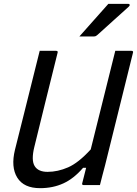

<svg xmlns="http://www.w3.org/2000/svg" viewBox="-20 -965 714 1001"><path d="M189 16Q104 16 70 -39Q36 -94 58 -184Q80 -271 107 -379.5Q134 -488 162 -600Q168 -625 174.5 -650Q181 -675 187 -700H272Q284 -700 280 -689Q247 -559 216 -431Q185 -303 159 -199Q142 -130 160.5 -99.5Q179 -69 228 -69Q281 -69 335 -92.5Q389 -116 453 -186Q485 -314 517 -443Q549 -572 581 -700H665Q677 -700 673 -689Q637 -543 600.5 -396.5Q564 -250 528 -104Q521 -77 514 -51Q507 -25 501 0H417Q405 0 409 -11Q418 -49 429 -90H413Q365 -34 310.5 -9Q256 16 189 16ZM545 -945H649Q655 -945 656 -940Q657 -935 651 -930Q627 -908 609.5 -892.5Q592 -877 575.5 -862Q559 -847 538.5 -828.5Q518 -810 488 -783Q485 -780 480.5 -777.5Q476 -775 470 -775H394Q433 -820 469 -859.5Q505 -899 545 -945Z"/></svg>

Font: Recursive Sn Lnr St
Style: Italic
Weight: 400
Italic angle: -15°
Version: Version 1.079;hotconv 1.0.112;makeotfexe 2.5.65598; ttfautoh